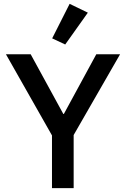

<svg xmlns="http://www.w3.org/2000/svg" viewBox="-20 -981 657 1001"><path d="M251 0V-275L11 -698H140L310 -387H313L482 -698H606L364 -277V0ZM320 -749 252 -781 343 -961 438 -915Z"/></svg>

Font: IBM Plex Thai Medium
Style: Regular
Weight: 500
Designer: Mike Abbink, Paul van der Laan, Pieter van Rosmalen, Ben Mitchell, Mark Frömberg
Foundry: Bold Monday
Version: Version 1.0